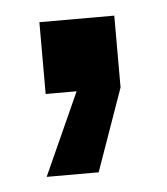

<svg xmlns="http://www.w3.org/2000/svg" viewBox="-32 -146 268 309"><g transform="rotate(-5 102.0 8.5)"><path d="M42 0V-116H163V0L116 133H32L92 0Z"/></g></svg>

Font: TASA Orbiter Display Medium
Style: Regular
Weight: 500
Designer: Weizhong Zhang
Version: Version 1.000;Glyphs 3.1.2 (3151)